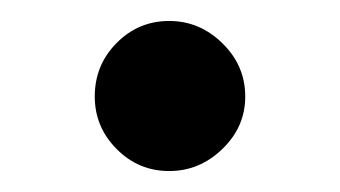

<svg xmlns="http://www.w3.org/2000/svg" viewBox="-20 -155 328 185"><path d="M71.3 -62Q71.3 -92.3 92.3 -113.5Q113.3 -134.8 143.1 -134.8Q172.4 -134.8 194.3 -113.3Q216.3 -91.8 216.3 -62Q216.3 -32.7 194.3 -11.5Q172.4 9.8 143.1 9.8Q113.3 9.8 92.3 -11.5Q71.3 -32.7 71.3 -62Z"/></svg>

Font: Trocchi
Style: Regular
Weight: 400
Designer: vernon adams
Version: Version 1.0; ttfautohint (v0.8) -l 6 -r 50 -G 100